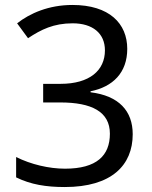

<svg xmlns="http://www.w3.org/2000/svg" viewBox="-20 -744 612 774"><path d="M493 -547C493 -649 421 -724 272 -724C176 -724 100 -690 49 -650L93 -590C146 -625 196 -650 273 -650C353 -650 403 -610 403 -541C403 -460 341 -406 224 -406H154V-331H223C349 -331 423 -294 423 -205C423 -117 370 -64 242 -64C178 -64 105 -81 45 -111V-29C104 0 166 10 241 10C430 10 515 -78 515 -203C515 -297 459 -358 345 -372V-376C435 -394 493 -451 493 -547Z"/></svg>

Font: Noto Sans Cuneiform
Style: Regular
Weight: 400
Designer: Monotype Design Team
Foundry: Monotype Imaging Inc.
Version: Version 2.001